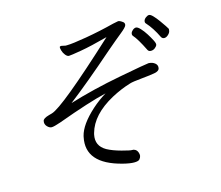

<svg xmlns="http://www.w3.org/2000/svg" viewBox="-107 -878 1215 1054"><g transform="rotate(-15 500.0 -351.0)"><path d="M761 -543Q726 -614 704 -638Q699 -644 701 -653Q703 -662 712.5 -670Q722 -678 731.5 -678Q741 -678 756 -662Q771 -646 784.5 -624.5Q798 -603 807.5 -584.5Q817 -566 815 -558Q813 -550 802.5 -541.5Q792 -533 779 -533Q766 -533 761 -543ZM851 -592Q823 -650 790 -686Q785 -691 787 -700.5Q789 -710 799.5 -718Q810 -726 818.5 -726Q827 -726 840.5 -712Q854 -698 868 -678.5Q882 -659 892.5 -643.5Q903 -628 904 -625Q905 -622 903 -612Q901 -602 890 -592Q879 -582 868 -582Q857 -582 851 -592ZM616 -731 646 -737Q656 -737 673 -724Q681 -717 678.5 -706Q676 -695 643.5 -669Q611 -643 556 -596Q391 -452 283 -369Q419 -411 578 -441Q737 -471 747 -471H750Q770 -470 784 -458.5Q798 -447 794 -429Q791 -415 767 -410Q743 -405 690 -400Q637 -395 622 -390Q568 -374 512 -344Q387 -276 360 -178L358 -170Q345 -108 401 -76Q432 -59 480.5 -46Q529 -33 537.5 -34Q546 -35 555 -29.5Q564 -24 568.5 -12.5Q573 -1 571.5 8Q570 17 563 26Q556 35 531.5 35Q507 35 468 25Q268 -26 299 -172L300 -177Q315 -239 396 -312Q434 -346 477 -372Q381 -350 195 -282Q157 -269 144 -269Q131 -269 118.5 -282.5Q106 -296 110 -314Q113 -328 146 -337Q152 -339 164 -342Q226 -359 562 -669Q465 -643 406 -633Q347 -623 337 -623Q327 -623 317 -635.5Q307 -648 303 -662.5Q299 -677 300 -682Q301 -687 309 -687L333 -682H341Q371 -682 452.5 -696Q534 -710 616 -731Z"/></g></svg>

Font: LXGW Bright GB
Style: Italic
Weight: 400
Italic angle: -12°
Designer: Christian Thalmann (Catharsis Fonts)
Foundry: LXGW / Christian Thalmann (Catharsis Fonts) / Fontworks Inc.
Version: Version 5.510